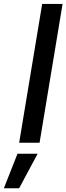

<svg xmlns="http://www.w3.org/2000/svg" viewBox="-75 -748 348 1006"><path d="M252.9 -727.5 132.3 0H25.4L146 -727.5ZM-54.7 238.3 16.6 57.6H122.1L25.4 238.3Z"/></svg>

Font: Inter 16pt Medium
Style: Italic
Weight: 500
Italic angle: -9.3988°
Version: Version 4.001;git-66647c0bb